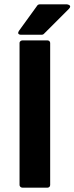

<svg xmlns="http://www.w3.org/2000/svg" viewBox="-20 -852 343 884"><path d="M70 0C70 5 75 12 83 12H199C204 12 211 8 211 0V-654C211 -659 207 -666 199 -666H83C78 -666 70 -662 70 -654ZM297 -811C315 -829 288 -832 288 -832H162C159 -832 154 -830 152 -827L68 -711C54 -691 78 -692 78 -692H172C175 -692 179 -693 181 -695Z"/></svg>

Font: Falling Sky
Style: Bd
Weight: 700
Designer: Paul D. Hunt
Foundry: Adobe Systems Incorporated
Version: Version 1.02